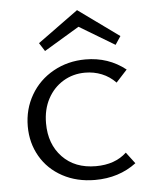

<svg xmlns="http://www.w3.org/2000/svg" viewBox="-50 -711 594 759"><g transform="rotate(-5 247.0 -331.5)"><path d="M144 -519 123 -552 284 -669 446 -552 424 -519 284 -603ZM461 -46Q392 6 297 6Q225 6 168.5 -24.5Q112 -55 81 -108.5Q50 -162 50 -228Q50 -296 82.5 -352Q115 -408 172.5 -440Q230 -472 300 -472Q391 -472 459 -418L415 -370Q391 -395 360 -407.5Q329 -420 294 -420Q246 -420 207 -396.5Q168 -373 145.5 -331Q123 -289 123 -234Q123 -151 172.5 -99.5Q222 -48 305 -48Q381 -48 427 -91Z"/></g></svg>

Font: Ysabeau SC
Style: Regular
Weight: 400
Designer: Christian Thalmann (Catharsis Fonts)
Version: Version 0.003